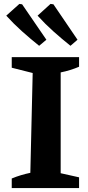

<svg xmlns="http://www.w3.org/2000/svg" viewBox="-20 -961 452 981"><path d="M40 0V-49Q64 -59 87.5 -66Q111 -73 135 -78L147 -588L40 -615V-669H384V-620Q363 -611 339 -603.5Q315 -596 290 -591V-76L384 -55V0ZM180 -727Q135 -763 92.5 -801Q50 -839 12 -881L79 -941L93 -939L217 -758ZM340 -727Q295 -763 252.5 -801Q210 -839 172 -881L238 -941L253 -939L376 -758Z"/></svg>

Font: Piazzolla Thin ExtraBold
Style: Regular
Weight: 800
Version: Version 2.005